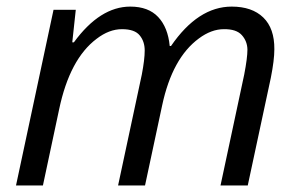

<svg xmlns="http://www.w3.org/2000/svg" viewBox="-20 -565 912 585"><path d="M686 -544.9Q748 -544.9 782.2 -511.7Q816.4 -478.5 815.9 -415Q815.9 -381.8 805.2 -328.1L734.9 0H651.9L724.1 -337.9Q733.9 -388.7 733.9 -414.1Q733.4 -439.5 716.8 -458Q700.2 -476.6 662.1 -476.1Q624 -476.1 585.9 -447.8Q504.9 -388.2 474.1 -244.1L421.9 0H339.8L412.1 -337.9Q420.9 -383.8 420.9 -411.1Q420.9 -438.5 405.8 -457Q390.6 -476.1 351.6 -476.1Q312.5 -476.1 274.4 -446.8Q192.4 -385.3 160.2 -231.9L110.8 0H28.8L143.1 -535.2H210.9L200.2 -436H205.1Q284.7 -544.9 377 -544.9Q432.1 -544.9 461.9 -513.2Q491.7 -481.4 497.1 -424.8H501Q583.5 -544.9 686 -544.9Z"/></svg>

Font: OpenSans-Italic
Style: Italic
Weight: 400
Italic angle: -12°
Foundry: Ascender Corporation
Version: Version 1.10